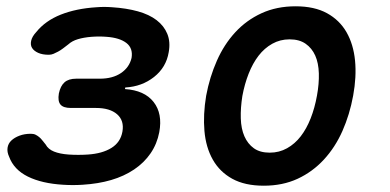

<svg xmlns="http://www.w3.org/2000/svg" viewBox="-20 -580 1240 610"><path d="M95 -478Q124 -514 173 -533.5Q222 -553 287 -557Q299 -558 311 -558Q323 -558 336 -557Q382 -554 418 -544Q454 -534 477.5 -516Q501 -498 511.5 -472.5Q522 -447 516 -414Q508 -366 469.5 -335.5Q431 -305 378 -302L377 -297Q439 -293 468 -256Q497 -219 486 -160Q479 -123 458.5 -93Q438 -63 406 -41.5Q374 -20 333 -8Q292 4 242 7Q227 8 211.5 8Q196 8 181 7Q113 3 68.5 -19Q24 -41 9 -82Q2 -97 4 -110.5Q6 -124 16 -133.5Q26 -143 42 -149Q58 -155 78 -155Q87 -155 93 -152Q99 -149 104.5 -144.5Q110 -140 114.5 -134Q119 -128 125 -121Q133 -106 151.5 -98.5Q170 -91 198 -89Q213 -88 228.5 -88Q244 -88 259 -89Q305 -92 334 -110Q363 -128 369 -162Q375 -197 352 -217Q329 -237 285 -237H205Q181 -237 172 -248Q163 -259 167 -283Q172 -307 185 -318.5Q198 -330 222 -330H297Q338 -330 364.5 -348Q391 -366 398 -396Q403 -427 381.5 -443.5Q360 -460 319 -463Q307 -464 295 -464Q283 -464 270 -463Q246 -461 227.5 -455.5Q209 -450 197 -439Q188 -432 180 -426Q172 -420 164.5 -416Q157 -412 150 -409Q143 -406 135 -406Q115 -406 101.5 -412Q88 -418 82 -427.5Q76 -437 79 -450.5Q82 -464 95 -478Z M818 10Q758 10 718 -12Q678 -34 656 -73Q634 -112 629.5 -164Q625 -216 635 -276Q646 -335 669 -387Q692 -439 727.5 -477.5Q763 -516 811 -538Q859 -560 919 -560Q979 -560 1019 -538Q1059 -516 1081 -477.5Q1103 -439 1108 -387.5Q1113 -336 1102 -276Q1091 -216 1068 -164Q1045 -112 1009 -73Q973 -34 925.5 -12Q878 10 818 10ZM837 -95Q867 -95 892 -109Q917 -123 935.5 -147Q954 -171 967 -204Q980 -237 987 -276Q994 -314 993 -347Q992 -380 981.5 -403.5Q971 -427 951 -441Q931 -455 900 -455Q870 -455 845 -441Q820 -427 801.5 -403Q783 -379 770 -346Q757 -313 750 -275Q744 -237 745 -204Q746 -171 756.5 -147Q767 -123 786.5 -109Q806 -95 837 -95Z"/></svg>

Font: Maple Mono NL SemiBold
Style: Italic
Weight: 600
Italic angle: -10°
Monospace: yes
Designer: subframe7536
Version: Version 7.000